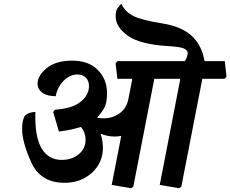

<svg xmlns="http://www.w3.org/2000/svg" viewBox="-20 -975 1227 1023"><path d="M1177.7 -649.4 1187 -566.4 1176.8 -555.2H1058.1L946.3 19L934.1 27.8L831.1 10.3L940.9 -555.2H802.2L690.4 19L678.2 27.8L575.2 10.3L626 -251Q615.2 -249 607.4 -248.3Q599.6 -247.6 590.3 -247.6Q570.8 -247.6 554.2 -251Q537.6 -254.4 515.6 -262.2Q522 -246.1 525.1 -225.8Q528.3 -205.6 528.3 -187.5Q528.3 -108.4 470 -54.7Q411.6 -1 323.7 -1Q196.8 -1 147.2 -108.9Q97.7 -216.8 97.7 -289.6Q97.7 -324.2 107.9 -349.6Q118.2 -375 168.5 -378.9Q164.1 -249 200.7 -186Q237.3 -123 308.6 -123Q363.3 -123 399.7 -153.3Q436 -183.6 436 -230Q436 -248.5 429.4 -267.6Q422.9 -286.6 410.2 -298.8Q385.7 -290.5 356.7 -284.4Q327.6 -278.3 293.9 -274.4L263.2 -378.4L272.9 -390.6Q364.3 -396.5 409.2 -432.4Q454.1 -468.3 454.1 -516.6Q454.1 -544.4 437.5 -561.3Q420.9 -578.1 393.6 -578.1Q352.5 -578.1 319.3 -544.9Q286.1 -511.7 276.9 -462.4Q231.4 -462.4 205.8 -481Q180.2 -499.5 180.2 -529.3Q180.2 -572.3 229 -612.1Q277.8 -651.9 364.7 -651.9Q452.1 -651.9 501.2 -602.3Q550.3 -552.7 550.3 -478.5Q550.3 -424.3 534.2 -397.5Q518.1 -370.6 497.1 -348.1Q506.8 -346.2 515.9 -345.5Q524.9 -344.7 532.7 -344.7Q580.6 -344.7 617.4 -371.3Q654.3 -397.9 664.1 -447.8L685.1 -555.2H605.5L595.7 -638.2L606.4 -649.4H965.3Q972.7 -662.6 976.3 -673.3Q980 -684.1 980 -691.4Q980 -709 957.5 -717.5Q935.1 -726.1 874 -729.5Q724.1 -738.8 660.2 -785.4Q596.2 -832 596.2 -887.2Q596.2 -916 605.2 -929.4Q614.3 -942.9 626.5 -955.1Q647.5 -910.6 691.7 -889.2Q735.8 -867.7 848.1 -849.6Q949.2 -833 1002.4 -783Q1055.7 -732.9 1069.8 -649.4Z"/></svg>

Font: Sitara
Style: Bold Italic
Weight: 700
Italic angle: -11°
Designer: Neelakash Kshetrimayum
Foundry: Neelakash Kshetrimayum
Version: Version 1.000;PS Version 1.000;PS 1.0;hotconv 1.;hotconv 1.0